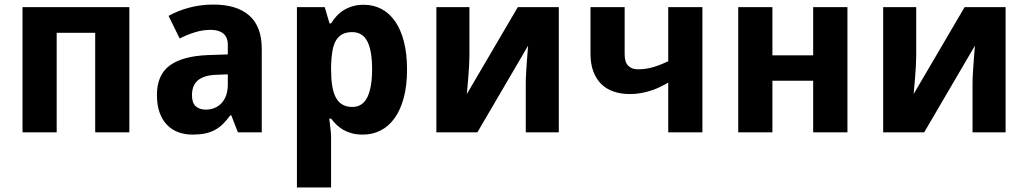

<svg xmlns="http://www.w3.org/2000/svg" viewBox="-20 -577 4482 837"><path d="M543.9 -545.9V0H395V-434.1H227.1V0H78.1V-545.9Z M1017.1 0 988.3 -74.2H983.9Q967.8 -52.2 951.7 -36.4Q935.5 -20.5 916.5 -10.3Q897.5 0 873.8 4.9Q850.1 9.8 818.8 9.8Q785.6 9.8 757.3 -0.7Q729 -11.2 708.3 -32.5Q687.5 -53.7 675.8 -86.2Q664.1 -118.7 664.1 -163.1Q664.1 -250 719.7 -291.3Q775.4 -332.5 886.2 -336.9L973.1 -339.8V-380.9Q973.1 -414.6 953.6 -430.7Q934.1 -446.8 898.9 -446.8Q863.8 -446.8 830.3 -436.5Q796.9 -426.3 763.2 -409.2L714.8 -507.8Q755.9 -530.8 805.7 -543.9Q855.5 -557.1 910.2 -557.1Q1012.2 -557.1 1066.7 -509.3Q1121.1 -461.4 1121.1 -363.8V0ZM973.1 -252.9 923.8 -251Q894 -250 873.5 -243.2Q853 -236.3 840.6 -224.9Q828.1 -213.4 822.5 -197.5Q816.9 -181.6 816.9 -162.1Q816.9 -127.9 833.5 -113.5Q850.1 -99.1 877 -99.1Q897.5 -99.1 915 -106.2Q932.6 -113.3 945.6 -127.2Q958.5 -141.1 965.8 -161.4Q973.1 -181.6 973.1 -208Z M1561.5 9.8Q1534.7 9.8 1513.4 3.9Q1492.2 -2 1475.6 -11.7Q1459 -21.5 1446.3 -33.9Q1433.6 -46.4 1423.3 -60.1H1415.5Q1417.5 -43 1419.4 -27.8Q1420.9 -15.1 1422.1 -1.7Q1423.3 11.7 1423.3 19V240.2H1274.4V-545.9H1395.5L1416.5 -475.1H1423.3Q1433.6 -491.7 1446.8 -506.3Q1460 -521 1477.3 -532Q1494.6 -543 1516.6 -549.6Q1538.6 -556.2 1565.4 -556.2Q1607.9 -556.2 1642.6 -538.1Q1677.2 -520 1702.1 -484.4Q1727.1 -448.7 1740.7 -396Q1754.4 -343.3 1754.4 -273.9Q1754.4 -204.1 1740.2 -151.1Q1726.1 -98.1 1700.4 -62.3Q1674.8 -26.4 1639.4 -8.3Q1604 9.8 1561.5 9.8ZM1515.1 -437Q1490.2 -437 1472.9 -428Q1455.6 -418.9 1444.8 -400.9Q1434.1 -382.8 1429.2 -355.2Q1424.3 -327.6 1423.3 -291V-274.9Q1423.3 -235.4 1428 -204.6Q1432.6 -173.8 1443.4 -153.1Q1454.1 -132.3 1471.9 -121.6Q1489.7 -110.8 1516.1 -110.8Q1560.5 -110.8 1581.3 -153.1Q1602.1 -195.3 1602.1 -275.9Q1602.1 -356.4 1581.3 -396.7Q1560.5 -437 1515.1 -437Z M2026.4 -545.9V-334Q2026.4 -316.9 2024.9 -289.1Q2023.4 -261.2 2021 -233.9Q2018.6 -202.1 2015.1 -167L2237.3 -545.9H2416V0H2272V-213.9Q2272 -234.4 2273.7 -262.2Q2275.4 -290 2277.3 -315.9Q2279.3 -346.2 2282.2 -377.9L2061 0H1882.3V-545.9Z M2703.1 -545.9V-340.8Q2703.1 -305.7 2718.8 -290.3Q2734.4 -274.9 2760.3 -274.9Q2796.9 -274.9 2828.9 -284.7Q2860.8 -294.4 2893.1 -310.1V-545.9H3042V0H2893.1V-216.8Q2877 -207.5 2858.6 -198.5Q2840.3 -189.5 2819.6 -182.6Q2798.8 -175.8 2775.6 -171.4Q2752.4 -167 2726.1 -167Q2686.5 -167 2654.8 -178Q2623 -189 2600.8 -210.9Q2578.6 -232.9 2566.4 -265.9Q2554.2 -298.8 2554.2 -342.8V-545.9Z M3347.2 -545.9V-335.9H3524.9V-545.9H3674.3V0H3524.9V-225.1H3347.2V0H3198.2V-545.9Z M3974.1 -545.9V-334Q3974.1 -316.9 3972.7 -289.1Q3971.2 -261.2 3968.8 -233.9Q3966.3 -202.1 3962.9 -167L4185.1 -545.9H4363.8V0H4219.7V-213.9Q4219.7 -234.4 4221.4 -262.2Q4223.1 -290 4225.1 -315.9Q4227.1 -346.2 4230 -377.9L4008.8 0H3830.1V-545.9Z"/></svg>

Font: Droid Sans
Style: Bold
Weight: 700
Foundry: Ascender Corporation
Version: Version 1.00 build 112